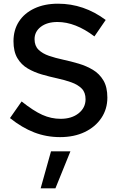

<svg xmlns="http://www.w3.org/2000/svg" viewBox="-20 -731 640 1039"><path d="M305 11Q231 11 165 -14.5Q99 -40 34 -92L97 -182Q161 -131 209 -109.5Q257 -88 308 -88Q368 -88 405.5 -118Q443 -148 443 -194Q443 -231 422 -252Q401 -273 366 -285.5Q331 -298 289.5 -307Q248 -316 206.5 -328Q165 -340 130 -360.5Q95 -381 74 -416.5Q53 -452 53 -508Q53 -569 82.5 -614.5Q112 -660 166.5 -685.5Q221 -711 294 -711Q434 -711 552 -623L491 -534Q388 -612 291 -612Q235 -612 201 -586Q167 -560 167 -519Q167 -483 188.5 -462Q210 -441 245 -429Q280 -417 322 -408Q364 -399 406 -386.5Q448 -374 483 -353Q518 -332 539.5 -296Q561 -260 561 -203Q561 -141 528.5 -92.5Q496 -44 438.5 -16.5Q381 11 305 11ZM200 288 256 88H361L280 288Z"/></svg>

Font: Red Hat Mono Medium
Style: Regular
Weight: 500
Monospace: yes
Designer: Pentagram, MCKL
Foundry: Pentagram, MCKL
Version: Version 1.023; ttfautohint (v1.8.3)